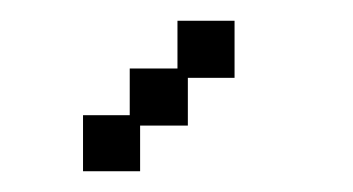

<svg xmlns="http://www.w3.org/2000/svg" viewBox="-20 -705 340 185"><path d="M60 -540V-594H105V-639H151V-685H206V-630H161V-584H115V-540Z"/></svg>

Font: Pixelify Sans
Style: Regular
Weight: 400
Designer: Stefie Justprince
Foundry: Typecalism Foundryline
Version: Version 1.000;February 13, 2025;FontCreator 15.0.0.3015 64-b